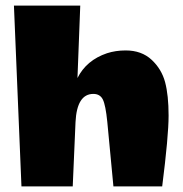

<svg xmlns="http://www.w3.org/2000/svg" viewBox="-20 -669 655 689"><path d="M431 -488Q488 -488 524 -454.5Q560 -421 572.5 -374Q585 -327 585 -254Q585 -181 562 0H387L365 -232Q359 -292 349 -312Q339 -332 315 -332Q256 -332 251 -231L241 0H57L30 -649H268L258 -389Q290 -453 364 -478Q395 -488 431 -488Z"/></svg>

Font: Wendy One
Style: Regular
Weight: 400
Designer: Alejandro Inler
Foundry: Alejandro Inler
Version: 1.001